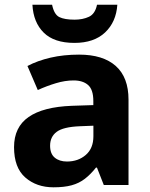

<svg xmlns="http://www.w3.org/2000/svg" viewBox="-20 -789 639 819"><path d="M317.3 -556Q419.6 -556 473.9 -507.5Q528.2 -459 528.2 -363.8V0H422.7L393.5 -74.2H389.5Q366.5 -45.2 342 -26.3Q317.5 -7.4 285.7 1.3Q253.9 10 208.3 10Q135.9 10 87.9 -31.9Q39.9 -73.7 39.9 -161.2Q39.9 -246.7 102 -289.9Q164.1 -333.1 286.5 -337.7L378.1 -340.7V-358.1Q378.1 -406.7 355.8 -426.3Q333.6 -445.9 294 -445.9Q257.5 -445.9 218.3 -434Q179 -422.2 141.2 -404.9L97.1 -507.5Q140 -530.2 195.6 -543.1Q251.3 -556 317.3 -556ZM320.7 -250.5Q250 -247.7 221.9 -226.7Q193.7 -205.7 193.7 -167.5Q193.7 -132.9 213.6 -116.5Q233.5 -100 265.5 -100Q313.4 -100 345.9 -128.1Q378.4 -156.1 378.4 -207.9V-252.8ZM480.5 -768.7Q475.5 -695.3 428.3 -650.6Q381.1 -606 297.5 -606Q210.7 -606 166.5 -649.8Q122.3 -693.6 118.3 -768.7H202.2Q210.8 -727.1 233.1 -716.1Q255.4 -705.1 298.3 -705.1Q333 -705.1 359.4 -717.4Q385.8 -729.7 393.8 -768.7Z"/></svg>

Font: Noto Sans Meetei Mayek
Style: Regular
Weight: 400
Designer: Monotype Design Team and Neelakash Kshetrimayum
Foundry: Monotype Imaging Inc.
Version: Version 2.002